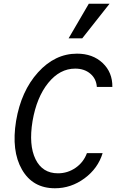

<svg xmlns="http://www.w3.org/2000/svg" viewBox="-20 -997 640 1027"><path d="M445 -178H529Q504 -96 432 -43Q360 10 274 10Q155 10 97.5 -90Q40 -190 66 -350Q93 -510 183.5 -610Q274 -710 392 -710Q476 -710 529 -660Q582 -610 581 -532H498Q495 -576 463 -603Q431 -630 382 -630Q300 -630 238 -553.5Q176 -477 154 -349Q133 -221 170 -145.5Q207 -70 290 -70Q342 -70 384.5 -99.5Q427 -129 445 -178ZM566 -977 420 -792H347L455 -977Z"/></svg>

Font: CommitMono
Style: Italic
Weight: 400
Monospace: yes
Designer: Eigil Nikolajsen
Foundry: Eigil Nikolajsen
Version: Version 1.143